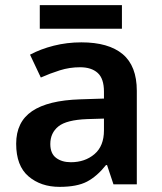

<svg xmlns="http://www.w3.org/2000/svg" viewBox="-20 -718 630 748"><path d="M297 -553Q403 -553 458 -507Q513 -461 513 -364V0H422L397 -75H393Q358 -31 319 -10.5Q280 10 212 10Q139 10 91 -31Q43 -72 43 -158Q43 -243 105 -285Q167 -327 292 -331L385 -334V-361Q385 -412 360.5 -434Q336 -456 292 -456Q251 -456 213 -444Q175 -432 139 -416L97 -505Q138 -527 189.5 -540Q241 -553 297 -553ZM320 -254Q239 -251 207.5 -225.5Q176 -200 176 -157Q176 -120 198.5 -103Q221 -86 256 -86Q311 -86 348 -117.5Q385 -149 385 -210V-256ZM455 -698V-606H135V-698Z"/></svg>

Font: Noto Sans Nag Mundari SemiBold
Style: Regular
Weight: 600
Version: Version 1.000